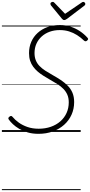

<svg xmlns="http://www.w3.org/2000/svg" viewBox="-20 -1395 952 2030"><path d="M387 20Q324 20 273 5Q222 -10 183 -33Q144 -56 116.5 -82Q89 -108 73 -131Q67 -139 68.5 -146.5Q70 -154 79 -161Q91 -170 98 -169Q105 -168 111 -161Q139 -127 179 -98.5Q219 -70 271.5 -52Q324 -34 389 -34Q459 -34 517.5 -54.5Q576 -75 618.5 -112.5Q661 -150 684 -201Q707 -252 707 -313Q707 -359 692 -393.5Q677 -428 650 -455.5Q623 -483 586 -506.5Q549 -530 504 -555Q471 -574 439 -594Q407 -614 379.5 -637.5Q352 -661 331 -689.5Q310 -718 298.5 -753Q287 -788 287 -833Q287 -898 310.5 -952.5Q334 -1007 378 -1047Q422 -1087 481.5 -1108.5Q541 -1130 613 -1130Q673 -1130 726 -1113Q779 -1096 824 -1066Q869 -1036 904 -997Q913 -988 911.5 -981Q910 -974 901 -966Q892 -958 884 -958.5Q876 -959 868 -966Q834 -999 794.5 -1024Q755 -1049 710 -1063Q665 -1077 612 -1077Q554 -1077 505.5 -1059.5Q457 -1042 421 -1009.5Q385 -977 365 -932.5Q345 -888 345 -834Q345 -791 358.5 -757.5Q372 -724 397.5 -697.5Q423 -671 458.5 -648Q494 -625 537 -601Q582 -576 622.5 -549Q663 -522 695.5 -489.5Q728 -457 746 -414.5Q764 -372 764 -316Q764 -244 736.5 -182.5Q709 -121 658 -75.5Q607 -30 538 -5Q469 20 387 20ZM860 -1375Q869 -1375 875.5 -1368Q882 -1361 882 -1354Q882 -1348 880 -1344Q878 -1340 873 -1336L689 -1196Q680 -1190 673 -1186.5Q666 -1183 658 -1183Q651 -1183 645.5 -1187Q640 -1191 634 -1198L518 -1339Q516 -1344 514.5 -1348Q513 -1352 513 -1355Q513 -1365 521.5 -1370Q530 -1375 537 -1375Q544 -1375 547.5 -1372.5Q551 -1370 556 -1365L668 -1249L839 -1365Q846 -1370 850 -1372.5Q854 -1375 860 -1375ZM0 605H833V615H0ZM0 -20H833V0H0ZM0 -505H833V-500H0ZM0 -1125H833V-1115H0Z"/></svg>

Font: Playwrite CU Guides
Style: Regular
Weight: 400
Designer: Veronika Burian, José Scaglione
Foundry: TypeTogether
Version: Version 1.003